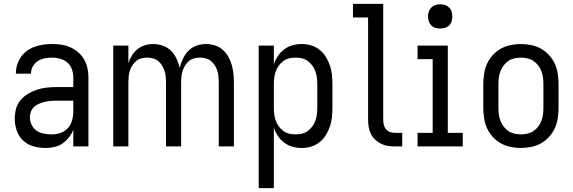

<svg xmlns="http://www.w3.org/2000/svg" viewBox="-20 -755 2956 990"><path d="M214 8Q183 8 152.5 -0.5Q122 -9 99.5 -30Q77 -51 66.5 -81.5Q56 -112 56 -143Q56 -168 62.5 -193Q69 -218 85 -237.5Q101 -257 123 -270.5Q145 -284 169 -292Q193 -300 218 -303Q243 -306 269 -306H358V-355Q358 -376 351 -397Q344 -418 328 -432Q312 -446 291 -452Q270 -458 249 -458Q230 -458 211 -454.5Q192 -451 175.5 -440.5Q159 -430 149.5 -413Q140 -396 140 -377V-375H62V-378Q62 -401 69 -422.5Q76 -444 89 -462.5Q102 -481 120.5 -494Q139 -507 160.5 -514.5Q182 -522 204 -525Q226 -528 249 -528Q273 -528 297 -524.5Q321 -521 343 -511Q365 -501 383.5 -485Q402 -469 414 -448Q426 -427 431 -403Q436 -379 436 -355V0H358V-86Q350 -65 335.5 -46.5Q321 -28 302 -15Q283 -2 260 3Q237 8 214 8ZM246 -62Q269 -62 291.5 -69.5Q314 -77 329.5 -94Q345 -111 351.5 -134Q358 -157 358 -180V-236H269Q254 -236 239 -234.5Q224 -233 209.5 -229.5Q195 -226 181 -220Q167 -214 156 -204Q145 -194 139.5 -179.5Q134 -165 134 -150Q134 -130 143 -111.5Q152 -93 168.5 -81.5Q185 -70 205 -66Q225 -62 246 -62Z M564 0V-520H642V-430Q649 -451 660.5 -469.5Q672 -488 689 -501.5Q706 -515 727 -521.5Q748 -528 770 -528Q795 -528 819.5 -519.5Q844 -511 862 -493Q880 -475 890.5 -452Q901 -429 907 -405Q912 -429 923 -452Q934 -475 951.5 -493Q969 -511 993 -519.5Q1017 -528 1042 -528Q1065 -528 1087.5 -521Q1110 -514 1127.5 -499Q1145 -484 1156.5 -464Q1168 -444 1174.5 -421.5Q1181 -399 1183.5 -376.5Q1186 -354 1186 -331V0H1108V-331Q1108 -346 1106.5 -361Q1105 -376 1100.5 -390.5Q1096 -405 1087.5 -418Q1079 -431 1067.5 -440.5Q1056 -450 1041 -454Q1026 -458 1011 -458Q996 -458 981 -454Q966 -450 954.5 -440.5Q943 -431 935 -418Q927 -405 922 -390.5Q917 -376 915.5 -361Q914 -346 914 -331V0H836V-331Q836 -346 834.5 -361Q833 -376 828 -390.5Q823 -405 815 -418Q807 -431 795.5 -440.5Q784 -450 769 -454Q754 -458 739 -458Q724 -458 709 -454Q694 -450 682.5 -440.5Q671 -431 662.5 -418Q654 -405 649.5 -390.5Q645 -376 643.5 -361Q642 -346 642 -331V0Z M1314 215V-520H1392V-424Q1400 -447 1413.5 -467Q1427 -487 1446 -501Q1465 -515 1488 -521.5Q1511 -528 1535 -528Q1560 -528 1584 -521Q1608 -514 1627.5 -498.5Q1647 -483 1660 -462Q1673 -441 1681 -417.5Q1689 -394 1691.5 -369.5Q1694 -345 1694 -320V-200Q1694 -175 1691.5 -150.5Q1689 -126 1681 -102.5Q1673 -79 1660 -58Q1647 -37 1627.5 -21.5Q1608 -6 1584 1Q1560 8 1535 8Q1511 8 1488 1.5Q1465 -5 1446 -19Q1427 -33 1413.5 -53Q1400 -73 1392 -96V215ZM1504 -62Q1521 -62 1537.5 -66Q1554 -70 1567.5 -80Q1581 -90 1591 -104Q1601 -118 1606.5 -134Q1612 -150 1614 -166.5Q1616 -183 1616 -200V-320Q1616 -337 1614 -353.5Q1612 -370 1606.5 -386Q1601 -402 1591 -416Q1581 -430 1567.5 -440Q1554 -450 1537.5 -454Q1521 -458 1504 -458Q1487 -458 1470.5 -454Q1454 -450 1440.5 -440Q1427 -430 1417 -416Q1407 -402 1401.5 -386Q1396 -370 1394 -353.5Q1392 -337 1392 -320V-200Q1392 -183 1394 -166.5Q1396 -150 1401.5 -134Q1407 -118 1417 -104Q1427 -90 1440.5 -80Q1454 -70 1470.5 -66Q1487 -62 1504 -62Z M2054 0H2016Q1997 0 1978.5 -3Q1960 -6 1943.5 -14.5Q1927 -23 1913.5 -36Q1900 -49 1892 -65.5Q1884 -82 1881 -100.5Q1878 -119 1878 -138V-665H1800V-735H1956V-138Q1956 -125 1959 -112Q1962 -99 1970 -89Q1978 -79 1990.5 -74.5Q2003 -70 2016 -70H2054Z M2133 0V-70H2211V-450H2133V-520H2289V-70H2366V0ZM2250 -608Q2237 -608 2225 -611.5Q2213 -615 2204 -624Q2195 -633 2191 -645Q2187 -657 2187 -670Q2187 -683 2191 -695Q2195 -707 2204 -716Q2213 -725 2225 -729Q2237 -733 2250 -733Q2262 -733 2274.5 -729Q2287 -725 2296 -716Q2305 -707 2308.5 -695Q2312 -683 2312 -670Q2312 -657 2308.5 -645Q2305 -633 2296 -624Q2287 -615 2274.5 -611.5Q2262 -608 2250 -608Z M2666 8Q2639 8 2612.5 2.5Q2586 -3 2562.5 -16Q2539 -29 2520.5 -49.5Q2502 -70 2491 -94.5Q2480 -119 2476 -146Q2472 -173 2472 -200V-320Q2472 -347 2476 -374Q2480 -401 2491 -425.5Q2502 -450 2520.5 -470.5Q2539 -491 2562.5 -504Q2586 -517 2612.5 -522.5Q2639 -528 2666 -528Q2693 -528 2719.5 -522.5Q2746 -517 2769.5 -504Q2793 -491 2811.5 -470.5Q2830 -450 2841 -425.5Q2852 -401 2856 -374Q2860 -347 2860 -320V-200Q2860 -173 2856 -146Q2852 -119 2841 -94.5Q2830 -70 2811.5 -49.5Q2793 -29 2769.5 -16Q2746 -3 2719.5 2.5Q2693 8 2666 8ZM2666 -62Q2683 -62 2700 -66Q2717 -70 2731 -79.5Q2745 -89 2755.5 -103Q2766 -117 2772 -133Q2778 -149 2780 -166Q2782 -183 2782 -200V-320Q2782 -337 2780 -354Q2778 -371 2772 -387Q2766 -403 2755.5 -417Q2745 -431 2731 -440.5Q2717 -450 2700 -454Q2683 -458 2666 -458Q2649 -458 2632 -454Q2615 -450 2601 -440.5Q2587 -431 2576.5 -417Q2566 -403 2560 -387Q2554 -371 2552 -354Q2550 -337 2550 -320V-200Q2550 -183 2552 -166Q2554 -149 2560 -133Q2566 -117 2576.5 -103Q2587 -89 2601 -79.5Q2615 -70 2632 -66Q2649 -62 2666 -62Z"/></svg>

Font: Huly
Style: Regular
Weight: 400
Designer: Belleve Invis
Foundry: Belleve Invis
Version: Version 33.2.5; ttfautohint (v1.8.4)